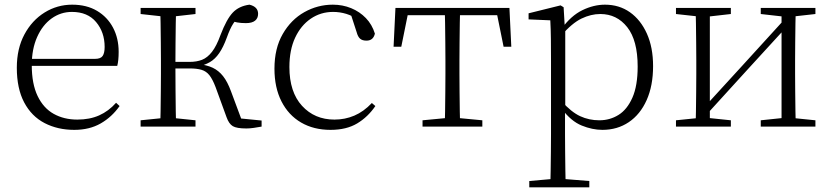

<svg xmlns="http://www.w3.org/2000/svg" viewBox="-20 -542 3558 822"><path d="M298 14Q227 14 171 -15Q115 -44 83.5 -103.5Q52 -163 52 -252Q52 -334 84.5 -394.5Q117 -455 171 -488.5Q225 -522 289 -522Q351 -522 395.5 -495.5Q440 -469 464 -423.5Q488 -378 488 -320Q488 -283 482 -260H82V-290H387Q411 -290 419.5 -302.5Q428 -315 428 -341Q428 -404 391.5 -447.5Q355 -491 288 -491Q240 -491 201 -463Q162 -435 139 -383.5Q116 -332 116 -263Q116 -183 141 -131Q166 -79 210 -54.5Q254 -30 311 -30Q364 -30 404.5 -48Q445 -66 477 -102L492 -88Q459 -41 411 -13.5Q363 14 298 14Z M582 0V-27L691 -38H711L817 -27V0ZM582 -482V-508H817V-482L711 -470H691ZM666 0Q667 -24 667.5 -64.5Q668 -105 668.5 -148.5Q669 -192 669 -226V-283Q669 -316 668.5 -359.5Q668 -403 667.5 -443.5Q667 -484 666 -508H734Q733 -484 732.5 -443Q732 -402 731.5 -356.5Q731 -311 731 -273V-254Q731 -206 731.5 -156.5Q732 -107 732.5 -65.5Q733 -24 734 0ZM950 -40 903 -169Q890 -203 876.5 -220Q863 -237 843 -243Q823 -249 792 -249H699V-277H791Q822 -277 845 -286Q868 -295 887.5 -320Q907 -345 924 -392Q950 -460 976.5 -488Q1003 -516 1048 -522Q1085 -513 1085 -483Q1085 -464 1072 -453.5Q1059 -443 1033 -443Q1011 -443 995.5 -446Q980 -449 965 -453L1010 -479Q991 -460 978 -440Q965 -420 951 -381Q936 -340 918.5 -314.5Q901 -289 878.5 -276Q856 -263 827 -257V-268Q865 -264 890.5 -252Q916 -240 935 -216Q954 -192 969 -151L1020 -14L978 -38L1100 -26V0Q1084 3 1066.5 5.5Q1049 8 1035 8Q993 8 976.5 -2Q960 -12 950 -40Z M1395 14Q1323 14 1269 -17.5Q1215 -49 1185 -108Q1155 -167 1155 -248Q1155 -335 1190.5 -396.5Q1226 -458 1283 -490Q1340 -522 1405 -522Q1447 -522 1483.5 -507Q1520 -492 1546.5 -464.5Q1573 -437 1585 -398Q1578 -368 1549 -368Q1531 -368 1521.5 -376.5Q1512 -385 1507 -404L1479 -490L1522 -452Q1491 -474 1463 -482.5Q1435 -491 1406 -491Q1353 -491 1310.5 -462Q1268 -433 1243.5 -380.5Q1219 -328 1219 -255Q1219 -148 1273 -89Q1327 -30 1412 -30Q1457 -30 1497 -47Q1537 -64 1572 -101L1587 -88Q1555 -41 1509 -13.5Q1463 14 1395 14Z M1665 -342 1673 -508H2161L2169 -342H2136L2103 -505L2136 -477H1698L1731 -505L1698 -342ZM1789 0V-27L1905 -38H1929L2045 -27V0ZM1884 0Q1885 -24 1885.5 -64.5Q1886 -105 1886.5 -148.5Q1887 -192 1887 -226V-283Q1887 -316 1886.5 -359.5Q1886 -403 1885.5 -443.5Q1885 -484 1884 -508H1950Q1949 -484 1948.5 -443.5Q1948 -403 1947.5 -359.5Q1947 -316 1947 -283V-226Q1947 -192 1947.5 -148.5Q1948 -105 1948.5 -64.5Q1949 -24 1950 0Z M2246 260V233L2358 223H2379L2503 233V260ZM2336 260Q2337 229 2337.5 189.5Q2338 150 2338.5 108.5Q2339 67 2339 32V-278Q2339 -330 2338.5 -374Q2338 -418 2336 -455L2243 -459V-485L2380 -519L2393 -511L2398 -425L2400 -420V-80L2399 -71V32Q2399 66 2399.5 107.5Q2400 149 2400.5 189Q2401 229 2402 260ZM2559 14Q2516 14 2470.5 -4.5Q2425 -23 2386 -75H2373L2385 -108Q2426 -62 2464 -44.5Q2502 -27 2546 -27Q2591 -27 2628 -50Q2665 -73 2687.5 -124Q2710 -175 2710 -257Q2710 -369 2665.5 -425.5Q2621 -482 2550 -482Q2510 -482 2469.5 -462.5Q2429 -443 2382 -389L2373 -420H2385Q2425 -475 2473.5 -498.5Q2522 -522 2570 -522Q2631 -522 2677 -489.5Q2723 -457 2749.5 -398Q2776 -339 2776 -259Q2776 -175 2748.5 -113.5Q2721 -52 2672 -19Q2623 14 2559 14Z M2874 0V-27L2982 -38H3003L3109 -27V0ZM3237 0V-27L3342 -38H3363L3471 -27V0ZM2958 0Q2959 -24 2959.5 -64.5Q2960 -105 2960.5 -148.5Q2961 -192 2961 -226V-283Q2961 -316 2960.5 -359.5Q2960 -403 2959.5 -443.5Q2959 -484 2958 -508H3019V0ZM2999 -45 2969 -61H2975L3159 -262L3344 -465L3372 -447H3366L3182 -246ZM3326 0V-508H3387Q3386 -484 3385.5 -443.5Q3385 -403 3384.5 -359.5Q3384 -316 3384 -283V-226Q3384 -192 3384.5 -148.5Q3385 -105 3385.5 -64.5Q3386 -24 3387 0ZM2874 -482V-508H3109V-482L3004 -470H2983ZM3237 -482V-508H3471V-482L3364 -470H3343Z"/></svg>

Font: Noto Serif TC
Style: Regular
Weight: 200
Designer: Ryoko NISHIZUKA 西塚涼子 (kana & ideographs); Frank Grießhammer (Latin, Greek & Cyrillic); Wenlong ZHANG 张文龙 (bopomofo); San
Foundry: Adobe
Version: Version 2.001;hotconv 1.1.0;makeotfexe 2.6.0